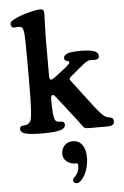

<svg xmlns="http://www.w3.org/2000/svg" viewBox="-65 -758 723 1119"><g transform="rotate(-5 296.0 -198.0)"><path d="M112.8 -295.4V-450.7Q112.8 -554.7 109.1 -585.7Q105.5 -616.7 91.3 -620.1Q82.5 -623 68.1 -621.3Q53.7 -619.6 49.3 -620.6Q42.5 -621.6 38.3 -627.2Q34.2 -632.8 34.2 -641.1Q34.2 -651.4 41.3 -657.5Q48.3 -663.6 66.9 -672.4Q98.6 -688 145 -700.2Q191.4 -712.4 212.9 -712.4Q225.1 -712.4 230.5 -706.3Q235.8 -700.2 235.8 -686.5Q235.8 -681.2 233.6 -620.4Q231.4 -559.6 231.4 -480V-320.8Q231.4 -298.8 242.2 -298.8Q250.5 -298.8 281.7 -323.7L321.3 -354Q350.6 -378.4 354 -383.3Q356 -386.7 356 -391.1Q356 -395.5 350.1 -397.5Q349.1 -397.9 346.2 -398.7Q343.3 -399.4 341.3 -400.4Q327.6 -402.8 327.6 -417Q327.6 -433.6 348.9 -442.4Q370.1 -451.2 424.3 -451.2Q480.5 -451.2 505.6 -442.1Q530.8 -433.1 530.8 -411.1Q530.8 -394 509.8 -392.1Q505.9 -391.1 494.6 -391.8Q483.4 -392.6 480 -392.6Q467.8 -392.1 454.6 -384.3Q441.4 -376.5 414.6 -353.5L358.4 -306.6Q348.6 -297.4 348.9 -293.5Q349.1 -289.6 359.4 -275.9L471.2 -128.9Q503.4 -85.9 527.8 -64.5Q541.5 -53.2 554.2 -51.3Q570.8 -49.3 577.6 -43.9Q584.5 -38.6 584.5 -24.4Q584.5 -11.2 575.2 -4.9Q565.9 1.5 543.5 1.5H463.9Q460 1.5 453.9 1.5Q447.8 1.5 444.8 1.5Q441.9 1.5 437.3 1.5Q432.6 1.5 430.4 1.2Q428.2 1 424.8 0.7Q421.4 0.5 419.7 0Q418 -0.5 415.5 -1Q413.1 -1.5 411.6 -2.4Q410.2 -3.4 408.7 -4.4Q405.3 -7.3 398.4 -16.6Q391.6 -25.9 376.2 -46.6Q360.8 -67.4 344.2 -88.4L263.2 -191.9Q257.3 -199.2 254.9 -202.1Q252.4 -205.1 249.5 -207Q246.6 -209 243.7 -209Q231.9 -209 231.9 -185.5Q231.9 -99.1 240.7 -69.3Q245.1 -54.2 259.3 -51.8Q264.6 -50.8 272.5 -50.5Q280.3 -50.3 284.2 -49.8Q298.8 -45.9 298.8 -31.7Q298.8 -9.3 268.1 -0.2Q237.3 8.8 162.6 8.8Q94.7 8.8 65.7 0.7Q36.6 -7.3 36.6 -26.4Q36.6 -43 47.9 -44.9Q52.2 -46.4 62 -47.1Q71.8 -47.9 76.2 -48.8Q95.2 -55.7 102.1 -75.7Q112.8 -107.4 112.8 -295.4ZM317.4 297.4Q317.4 295.4 317.9 293.5Q318.4 291.5 319.3 289.6Q320.3 287.6 321.3 286.1Q322.3 284.7 324.2 282.5Q326.2 280.3 327.1 279.1Q328.1 277.8 330.8 275.4Q333.5 272.9 334.5 272Q355.5 249 355.5 214.8Q355.5 200.7 348.1 199.7Q347.2 199.7 341.8 199.7Q336.4 199.7 329.6 199.2Q307.6 197.8 288.1 181.2Q268.6 164.6 268.6 138.2Q268.6 108.4 287.1 89.1Q305.7 69.8 335 69.8Q371.1 69.8 390.6 96.4Q410.2 123 410.2 169.9Q410.2 199.7 402.8 227.8Q395.5 255.9 384.5 274.4Q373.5 293 361.8 304.2Q350.1 315.4 340.8 315.4Q329.6 315.4 323.5 310.1Q317.4 304.7 317.4 297.4Z"/></g></svg>

Font: Cooper* SemiBold
Style: Regular
Weight: 600
Designer: Owen Earl
Foundry: indestructible type*
Version: Version 0.001